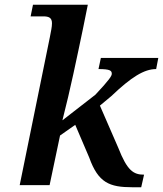

<svg xmlns="http://www.w3.org/2000/svg" viewBox="-20 -780 687 809"><path d="M587 -44C542 -44 516 -61 478 -158L401 -335L449 -375C533 -455 587 -489 638 -489L647 -536H405L395 -489C445 -489 451 -482 451 -469C451 -460 441 -444 382 -381L243 -273C276 -401 304 -537 330 -661L350 -760H119L109 -711H162C185 -711 199 -706 199 -682C199 -666 195 -650 190 -623L63 0H189L233 -209L297 -254L356 -116C394 -10 441 9 538 9H575Z"/></svg>

Font: Noto Serif Semi
Style: Italic
Weight: 600
Italic angle: -12°
Designer: Monotype Design Team
Foundry: Monotype Imaging Inc.
Version: Version 1.901